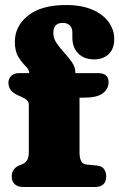

<svg xmlns="http://www.w3.org/2000/svg" viewBox="-20 -743 474 763"><path d="M296 -138Q296 -92 322 -89.5L365.5 -85Q385 -83 393.5 -71.2Q402 -59.5 402 -42.5Q402 0 357.5 0H71Q50.5 0 38.5 -11Q26.5 -22 26.5 -41.5Q26.5 -74 59.5 -87L68.5 -90.5Q80.5 -95 87.5 -106Q94.5 -117 94.5 -140V-324.5Q94.5 -336.5 88.8 -343.2Q83 -350 65.5 -358L55 -362.5Q32.5 -372.5 23 -384.8Q13.5 -397 13.5 -414Q13.5 -431 25 -441.8Q36.5 -452.5 56 -452.5H96V-454.5Q96 -466 81.8 -480Q67.5 -494 53.2 -516.5Q39 -539 39 -577Q39 -639 91.5 -681Q144 -723 242.5 -723Q305 -723 347.8 -704.2Q390.5 -685.5 412.2 -654.8Q434 -624 434 -588.5Q434 -548.5 411.8 -527.8Q389.5 -507 354.5 -507Q314.5 -507 291 -530.5Q267.5 -554 267.5 -594V-614Q267.5 -633 257 -642.5Q246.5 -652 229.5 -652Q192 -652 192 -612Q192 -590.5 205.2 -571.2Q218.5 -552 235.8 -533.2Q253 -514.5 266.2 -495.2Q279.5 -476 279.5 -454V-452.5H369Q411.5 -452.5 411.5 -416.5Q411.5 -390 389 -372.5Q366.5 -355 314.5 -355H296Z"/></svg>

Font: Fraunces 72pt S100 Black
Style: Regular
Weight: 900
Version: Version 1.000; ttfautohint (v1.8.3)